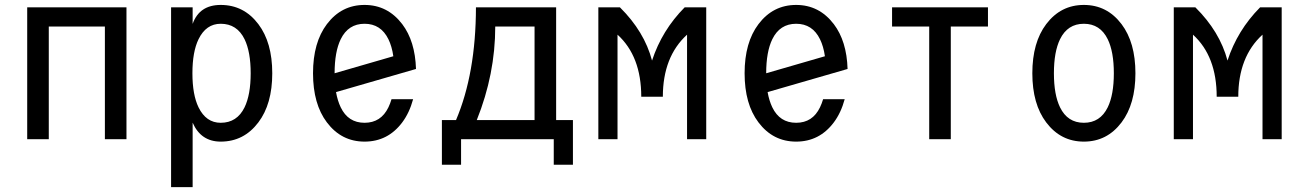

<svg xmlns="http://www.w3.org/2000/svg" viewBox="-20 -567 5313 782"><path d="M495.1 -537.1V0H407.2V-459H178.7V0H90.8V-537.1Z M878.9 -470.2Q819.3 -470.2 788.6 -407.2Q763.7 -356 763.7 -268.6Q763.7 -181.2 788.6 -129.9Q819.3 -66.9 878.9 -66.9Q945.3 -66.9 976.1 -129.9Q1001 -181.2 1001 -268.6Q1001 -356 976.1 -407.2Q945.3 -470.2 878.9 -470.2ZM676.8 -537.1H764.6V-469.7Q792 -546.9 878.9 -546.9Q973.1 -546.9 1032.2 -468.8Q1088.9 -394 1088.9 -268.6Q1088.9 -143.1 1032.2 -68.4Q973.1 9.8 878.9 9.8Q798.3 9.8 764.6 -67.4V195.3H676.8Z M1662.6 -163.1Q1647.5 -107.4 1618.2 -68.4Q1559.6 9.8 1464.8 9.8Q1370.6 9.8 1311.5 -68.4Q1254.9 -143.1 1254.9 -268.6Q1254.9 -394 1311.5 -468.8Q1370.6 -546.9 1464.8 -546.9Q1558.6 -546.9 1618.2 -468.8Q1670.9 -399.4 1674.3 -286.1L1348.6 -191.9Q1355 -156.2 1367.7 -129.9Q1397.9 -66.9 1464.8 -66.9Q1531.7 -66.9 1562 -129.9Q1569.3 -145 1574.7 -163.1ZM1342.8 -268.6 1582 -337.9Q1576.2 -378.4 1562 -407.2Q1531.2 -470.2 1464.8 -470.2Q1398.4 -470.2 1367.7 -407.2Q1342.8 -356 1342.8 -268.6Z M1779.8 104V-78.1H1837.4Q1918 -267.6 1918.5 -537.1H2245.1V-78.1H2313.5V104H2235.4V0H1857.9V104ZM1921.9 -78.1H2157.2V-459H1997.1Q1997.1 -265.1 1921.9 -78.1Z M2417 0V-537.1H2504.9Q2604.5 -438.5 2635.7 -320.3Q2675.8 -443.4 2768.6 -537.1H2856.4V0H2778.3V-425.8Q2679.7 -335.9 2679.7 -172.9H2591.8Q2591.8 -337.9 2495.1 -425.8V0Z M3420.4 -163.1Q3405.3 -107.4 3376 -68.4Q3317.4 9.8 3222.7 9.8Q3128.4 9.8 3069.3 -68.4Q3012.7 -143.1 3012.7 -268.6Q3012.7 -394 3069.3 -468.8Q3128.4 -546.9 3222.7 -546.9Q3316.4 -546.9 3376 -468.8Q3428.7 -399.4 3432.1 -286.1L3106.4 -191.9Q3112.8 -156.2 3125.5 -129.9Q3155.8 -66.9 3222.7 -66.9Q3289.6 -66.9 3319.8 -129.9Q3327.1 -145 3332.5 -163.1ZM3100.6 -268.6 3339.8 -337.9Q3334 -378.4 3319.8 -407.2Q3289.1 -470.2 3222.7 -470.2Q3156.2 -470.2 3125.5 -407.2Q3100.6 -356 3100.6 -268.6Z M3764.6 0V-459H3613.3V-537.1H4003.9V-459H3852.5V0Z M4491.7 -129.9Q4516.6 -181.2 4516.6 -268.6Q4516.6 -356 4491.7 -407.2Q4460.9 -470.2 4394.5 -470.2Q4328.1 -470.2 4297.4 -407.2Q4272.5 -356 4272.5 -268.6Q4272.5 -181.2 4297.4 -129.9Q4328.1 -66.9 4394.5 -66.9Q4460.9 -66.9 4491.7 -129.9ZM4241.2 -68.4Q4184.6 -143.1 4184.6 -268.6Q4184.6 -394 4241.2 -468.8Q4300.3 -546.9 4394.5 -546.9Q4488.8 -546.9 4547.9 -468.8Q4604.5 -394 4604.5 -268.6Q4604.5 -143.1 4547.9 -68.4Q4488.8 9.8 4394.5 9.8Q4300.3 9.8 4241.2 -68.4Z M4760.7 0V-537.1H4848.6Q4948.2 -438.5 4979.5 -320.3Q5019.5 -443.4 5112.3 -537.1H5200.2V0H5122.1V-425.8Q5023.4 -335.9 5023.4 -172.9H4935.5Q4935.5 -337.9 4838.9 -425.8V0Z"/></svg>

Font: Consola Mono
Style: Book
Weight: 400
Monospace: yes
Version: Version 2.001